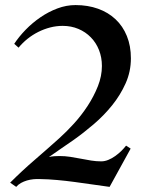

<svg xmlns="http://www.w3.org/2000/svg" viewBox="-20 -727 584 757"><path d="M496.1 -497.1Q496.1 -444.8 475.3 -398.4Q454.6 -352.1 422.1 -311.8Q389.6 -271.5 349.6 -237.3Q309.6 -203.1 271 -175.8Q246.1 -158.7 221.7 -141.8Q197.3 -125 172.9 -107.9Q183.6 -110.4 194.1 -111.1Q204.6 -111.8 214.8 -111.8Q236.3 -111.8 257.3 -108.6Q278.3 -105.5 298.8 -101.3Q319.3 -97.2 339.4 -94Q359.4 -90.8 378.9 -90.8Q393.1 -90.8 407.2 -96.7Q421.4 -102.5 434.3 -111.8Q447.3 -121.1 458.3 -131.8Q469.2 -142.6 477.1 -152.8L495.1 -141.1L412.1 9.8Q378.4 5.4 343.8 0.2Q309.1 -4.9 274.4 -9.5Q239.7 -14.2 205.1 -17.3Q170.4 -20.5 136.2 -21Q124.5 -21.5 111.6 -20.3Q98.6 -19 86.2 -15.4Q73.7 -11.7 62.7 -5.6Q51.8 0.5 43.9 9.8L20 -6.8Q66.9 -53.7 116 -95.9Q165 -138.2 213.9 -182.1Q241.7 -207 271.5 -239.7Q301.3 -272.5 325.7 -309.8Q350.1 -347.2 366 -387.2Q381.8 -427.2 381.8 -466.8Q381.8 -500.5 370.4 -529.5Q358.9 -558.6 338.1 -579.8Q317.4 -601.1 289.1 -613Q260.7 -625 227.1 -625Q202.1 -625 177.7 -618.7Q153.3 -612.3 130.9 -601.1Q108.4 -589.8 88.6 -574Q68.8 -558.1 53.2 -539.1L36.1 -554.2Q54.7 -582.5 81.3 -609.9Q107.9 -637.2 139.6 -658.9Q171.4 -680.7 206.5 -693.8Q241.7 -707 277.8 -707Q326.2 -707 366.5 -692.6Q406.7 -678.2 435.5 -651.1Q464.4 -624 480.2 -585Q496.1 -545.9 496.1 -497.1Z"/></svg>

Font: Redressed
Style: Regular
Weight: 400
Designer: Astigmatic (AOETI)
Foundry: Astigmatic (AOETI)
Version: Version 1.001